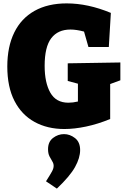

<svg xmlns="http://www.w3.org/2000/svg" viewBox="-20 -745 735 1131"><path d="M359 15Q259 15 183 -27Q107 -69 65 -151Q23 -233 23 -353Q23 -470 64 -553.5Q105 -637 183.5 -681Q262 -725 373 -725Q498 -725 633 -669L621 -468H501L475 -559Q430 -571 395 -571Q321 -571 282 -520Q243 -469 243 -357Q243 -258 276.5 -199Q310 -140 383 -140Q409 -140 439 -147V-252L379 -268V-372L689 -377V-272L629 -250V-44Q556 -14 487 0.5Q418 15 359 15ZM315 366 251 323Q277 282 286.5 264.5Q296 247 296 232Q296 218 288 205.5Q280 193 271.5 176Q263 159 263 134Q263 90 292.5 67.5Q322 45 357 45Q392 45 422 68.5Q452 92 452 139Q452 185 422 239Q392 293 315 366Z"/></svg>

Font: Bitter Black
Style: Regular
Weight: 900
Designer: Sol Matas, and Bitter project Authors
Foundry: Sol Matas
Version: Version 2.001